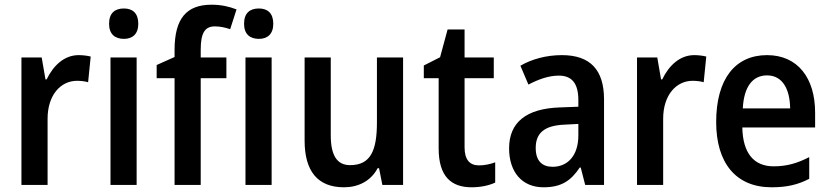

<svg xmlns="http://www.w3.org/2000/svg" viewBox="-20 -785 3522 815"><path d="M314 -551C252 -551 206 -506 178 -448H173L157 -541H71V0H182V-281C182 -381 237 -442 307 -442C323 -442 341 -440 354 -436L365 -545C349 -549 330 -551 314 -551Z M506 -749C467 -749 443 -729 443 -684C443 -640 468 -620 506 -620C542 -620 567 -640 567 -684C567 -729 543 -749 506 -749ZM560 -541H449V0H560Z M941 -453V-541H832V-574C832 -644 849 -673 892 -673C915 -673 937 -668 957 -661L984 -745C953 -757 920 -765 878 -765C772 -765 721 -707 721 -573V-543L645 -509V-453H721V0H832V-453ZM1079 -749C1040 -749 1016 -729 1016 -684C1016 -640 1041 -620 1079 -620C1115 -620 1140 -640 1140 -684C1140 -729 1116 -749 1079 -749ZM1133 -541H1022V0H1133Z M1691 -541H1580V-266C1580 -147 1554 -84 1466 -84C1410 -84 1384 -126 1384 -211V-541H1273V-188C1273 -58 1329 10 1440 10C1500 10 1554 -16 1583 -71H1589L1603 0H1691Z M2013 -83C1973 -83 1952 -108 1952 -160V-453H2076V-541H1952V-660H1880L1848 -542L1779 -507V-453H1842V-155C1842 -35 1896 10 1982 10C2021 10 2057 2 2082 -10V-96C2061 -88 2036 -83 2013 -83Z M2365 -551C2299 -551 2237 -534 2189 -506L2223 -426C2267 -449 2310 -464 2352 -464C2406 -464 2435 -433 2435 -360V-332L2356 -329C2214 -324 2141 -266 2141 -155C2141 -56 2195 10 2287 10C2362 10 2403 -17 2441 -74H2445L2464 0H2544V-363C2544 -489 2485 -551 2365 -551ZM2435 -259V-210C2435 -124 2389 -77 2326 -77C2282 -77 2254 -101 2254 -157C2254 -218 2288 -253 2379 -256Z M2927 -551C2865 -551 2819 -506 2791 -448H2786L2770 -541H2684V0H2795V-281C2795 -381 2850 -442 2920 -442C2936 -442 2954 -440 2967 -436L2978 -545C2962 -549 2943 -551 2927 -551Z M3236 -551C3101 -551 3020 -450 3020 -267C3020 -93 3104 10 3255 10C3320 10 3367 -1 3415 -26V-118C3364 -92 3320 -79 3264 -79C3179 -79 3133 -136 3131 -244H3440V-307C3440 -454 3366 -551 3236 -551ZM3236 -465C3302 -465 3333 -406 3334 -325H3133C3138 -419 3176 -465 3236 -465Z"/></svg>

Font: Noto Sans UI SemiCondensed Medium
Style: Regular
Weight: 500
Width: 4
Designer: Monotype Design Team
Foundry: Monotype Imaging Inc.
Version: Version 1.901